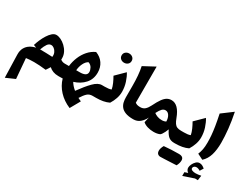

<svg xmlns="http://www.w3.org/2000/svg" viewBox="-113 -1547 3415 2686"><g transform="rotate(30 1594.0 -204.0)"><path d="M374 -485.4Q407.7 -485.4 447.3 -466.6Q486.8 -447.8 522.7 -414.1Q558.6 -380.4 581.3 -336.4Q604 -292.5 604 -241.7Q604 -236.8 603.8 -231.4Q603.5 -226.1 603 -220.7Q632.8 -195.8 673.3 -195.8H697.3V0H681.2Q633.8 0 595.9 -14.2Q558.1 -28.3 529.3 -55.2Q518.6 -38.6 507.6 -20.8Q496.6 -2.9 485.4 12.7Q432.1 6.3 382.3 3.2Q332.5 0 293 0Q257.8 0 226.3 2.2Q194.8 4.4 164.6 8.3L191.4 331.1L45.9 395L35.6 27.3Q33.7 -37.1 58.1 -81.5Q82.5 -126 124.3 -152.1Q166 -178.2 215.8 -188.5L169.4 -206.5Q181.6 -247.6 202.4 -295.7Q223.1 -343.8 250.5 -387Q277.8 -430.2 309.1 -457.8Q340.3 -485.4 374 -485.4ZM381.3 -327.1Q347.2 -327.1 323 -293.5Q298.8 -259.8 275.9 -195.8Q318.4 -195.8 371.8 -194.3Q425.3 -192.9 475.6 -190.4Q481 -229.5 466.8 -260.3Q452.6 -291 429.2 -309.1Q405.8 -327.1 381.3 -327.1Z M972.7 -556.2Q1051.3 -526.4 1094 -463.6Q1136.7 -400.9 1136.7 -316.4Q1136.7 -209 1072 -137.5Q1007.3 -65.9 903.8 -34.2Q916.5 -11.7 937.3 12.5Q958 36.6 988.8 62Q1074.2 -56.6 1143.3 -126.2Q1212.4 -195.8 1273.9 -195.8H1274.4V0H1235.4Q1186 0 1152.8 30Q1119.6 60.1 1079.6 124Q1089.4 128.9 1104.5 136.2Q1119.6 143.6 1132.8 148.9L1043 308.6Q931.2 261.7 856.2 180.9Q781.2 100.1 752.4 -1.5Q738.8 -1 725.1 -0.5Q711.4 0 697.3 0Q686.5 0 681.2 -8.1Q675.8 -16.1 675.8 -38.6V-157.2Q675.8 -179.7 681.2 -187.7Q686.5 -195.8 697.3 -195.8H741.2Q750.5 -273.4 779.8 -344.2Q809.1 -415 857.7 -470.5Q906.2 -525.9 972.7 -556.2ZM953.1 -379.4Q914.6 -360.4 888.9 -308.1Q863.3 -255.9 858.9 -195.8H918.9Q971.7 -195.8 1001.2 -212.6Q1030.8 -229.5 1030.8 -265.1Q1030.8 -295.4 1012.5 -329.6Q994.1 -363.8 953.1 -379.4Z M1304.7 -695.3Q1304.7 -729 1328.4 -749.5Q1352.1 -770 1385.3 -770Q1418.9 -770 1442.6 -749.5Q1466.3 -729 1466.3 -695.3Q1466.3 -661.6 1442.6 -641.4Q1418.9 -621.1 1385.3 -621.1Q1352.1 -621.1 1328.4 -641.4Q1304.7 -661.6 1304.7 -695.3ZM1274.4 0Q1263.7 0 1258.3 -8.1Q1252.9 -16.1 1252.9 -38.6V-157.2Q1252.9 -179.7 1258.3 -187.7Q1263.7 -195.8 1274.4 -195.8H1320.8Q1352.1 -195.8 1377.9 -199Q1403.8 -202.1 1423.3 -210.4Q1415.5 -252.4 1394.8 -299.3Q1374 -346.2 1348.6 -390.1L1486.3 -525.9Q1518.1 -475.6 1541.7 -403.1Q1565.4 -330.6 1565.4 -252.4Q1565.4 -200.2 1547.4 -145.8Q1529.3 -91.3 1497.1 -40Q1453.6 -19 1402.8 -9.5Q1352.1 0 1290.5 0Z M1808.1 -802.7V-219.7Q1822.3 -208 1841.3 -201.9Q1860.4 -195.8 1890.1 -195.8H1890.6V0H1890.1Q1812 0 1764.4 -18.6Q1716.8 -37.1 1691.9 -68.4Q1667 -99.6 1658.4 -138.4Q1649.9 -177.2 1649.9 -217.3V-401.4Q1649.9 -483.9 1643.6 -562Q1637.2 -640.1 1623 -703.6Z M2225.1 -501Q2339.8 -501 2407.7 -317.9Q2425.3 -270 2443.6 -243.4Q2461.9 -216.8 2487.5 -206.3Q2513.2 -195.8 2551.8 -195.8H2552.2V0H2551.8Q2497.6 0 2462.6 -27.8Q2427.7 -55.7 2393.1 -126.5Q2383.8 -100.1 2371.1 -74.5Q2358.4 -48.8 2345.5 -30.5Q2332.5 -12.2 2322.3 -7.3Q2282.7 10.3 2223.6 10.3Q2173.3 10.3 2126.2 -3.7Q2079.1 -17.6 2050.3 -44.4L2069.8 -130.9Q2042.5 -74.2 1998.3 -37.1Q1954.1 0 1890.6 0Q1879.9 0 1874.5 -8.1Q1869.1 -16.1 1869.1 -38.6V-157.2Q1869.1 -179.7 1874.5 -187.7Q1879.9 -195.8 1890.6 -195.8Q1938.5 -195.8 1967.8 -223.1Q1997.1 -250.5 2020 -296.9Q2059.1 -376.5 2091.1 -420.7Q2123 -464.8 2155 -482.9Q2187 -501 2225.1 -501ZM2222.7 -335.9Q2192.9 -335.9 2168.9 -312Q2145 -288.1 2116.2 -231.4Q2137.7 -213.9 2170.4 -201.4Q2203.1 -189 2242.7 -189Q2282.7 -189 2309.1 -204.6Q2308.1 -262.2 2283.9 -299.1Q2259.8 -335.9 2222.7 -335.9Z M2449.7 110.8Q2568.8 99.6 2688.5 99.6Q2766.1 99.6 2766.1 161.1Q2766.1 205.6 2739.7 253.9Q2718.8 254.9 2693.1 256.3Q2667.5 257.8 2631.1 259.3Q2594.7 260.7 2551.8 262.9Q2508.8 265.1 2483.4 265.1Q2458 265.1 2439.9 249Q2421.9 232.9 2421.9 197Q2421.9 161.1 2449.7 110.8ZM2552.2 0Q2541.5 0 2536.1 -8.1Q2530.8 -16.1 2530.8 -38.6V-157.2Q2530.8 -179.7 2536.1 -187.7Q2541.5 -195.8 2552.2 -195.8H2598.6Q2629.9 -195.8 2655.8 -199Q2681.6 -202.1 2701.2 -210.4Q2693.4 -252.4 2672.6 -299.3Q2651.9 -346.2 2626.5 -390.1L2764.2 -525.9Q2795.9 -475.6 2819.6 -403.1Q2843.3 -330.6 2843.3 -252.4Q2843.3 -200.2 2825.2 -145.8Q2807.1 -91.3 2774.9 -40Q2731.4 -19 2680.7 -9.5Q2629.9 0 2568.4 0Z M2946.3 179.2Q2946.3 199.2 2969.7 208.7Q2993.2 218.3 3024.4 218.3Q3043 218.3 3066.9 215.3Q3090.8 212.4 3111.8 207.5L3101.6 285.6L3055.7 284.7L2882.3 343.8V282.7L2934.1 265.1Q2917 253.4 2906.7 237.3Q2896.5 221.2 2896.5 200.2Q2896.5 175.3 2911.1 143.8Q2925.8 112.3 2950.4 88.9Q2975.1 65.4 3004.4 65.4Q3027.8 65.4 3046.9 74.2Q3065.9 83 3091.3 104L3057.1 159.2Q3023.9 137.7 2996.1 137.7Q2976.6 137.7 2961.4 149.2Q2946.3 160.6 2946.3 179.2ZM3071.3 -802.7Q3098.6 -670.4 3111.1 -549.8Q3123.5 -429.2 3123.5 -333Q3123.5 -215.8 3098.1 -131.8Q3072.8 -47.9 3012.7 7.3L2920.9 -38.6Q2938.5 -80.6 2947.3 -126.2Q2956.1 -171.9 2956.1 -238.3Q2956.1 -294.4 2951.2 -354.2Q2946.3 -414.1 2934.1 -490.7Q2921.9 -567.4 2899.4 -674.3Z"/></g></svg>

Font: Pinar-DS4-FD ExtraBold
Style: Regular
Weight: 800
Designer: Amin Abedi
Version: Version 3.000